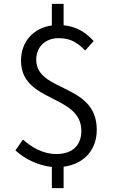

<svg xmlns="http://www.w3.org/2000/svg" viewBox="-20 -854 589 996"><path d="M249 122H310V11C415 -3 482 -75 482 -181C482 -424 168 -374 168 -544C168 -610 214 -656 284 -656C347 -656 381 -633 422 -592L466 -641C427 -683 381 -716 310 -723V-834H249V-722C154 -709 89 -639 89 -539C89 -320 402 -366 402 -175C402 -102 358 -55 272 -55C202 -55 145 -90 99 -130L60 -74C106 -31 177 5 249 12Z"/></svg>

Font: Noto Sans CJK SC DemiLight
Style: Regular
Weight: 350
Designer: Ryoko NISHIZUKA 西塚涼子 (kana, bopomofo & ideographs); Paul D. Hunt (Latin, Greek & Cyrillic); Sandoll Communications 산돌커뮤니
Foundry: Adobe
Version: Version 2.004;hotconv 1.0.118;makeotfexe 2.5.65603